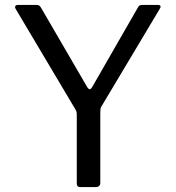

<svg xmlns="http://www.w3.org/2000/svg" viewBox="-20 -762 715 782"><path d="M623.5 -742Q630.7 -742 633.1 -738Q635.6 -734.1 631.7 -727.7L394.1 -330.1Q390 -324.5 389.2 -318.3Q388.5 -312.1 388.5 -297.5V-17.4Q388.5 0 368.5 0H308.5Q299.3 0 296 -3.8Q292.7 -7.7 292.7 -14.9V-293.1Q292.7 -303.3 291 -308.2Q289.3 -313 285.2 -319.7L43.9 -725.6Q39.8 -732.5 42.5 -737.3Q45.2 -742 54.7 -742H126.7Q135.9 -742 139.7 -739.3Q143.5 -736.6 147.6 -729.7L333.7 -409.8Q340.1 -398.7 345.1 -398.5Q350 -398.4 355.8 -408.1L540.6 -729.7Q545.1 -737.6 548.8 -739.8Q552.6 -742 561.5 -742H623.5Z"/></svg>

Font: Libre Franklin Thin
Style: Regular
Weight: 100
Designer: Pablo Impallari, Rodrigo Fuenzalida, Nhung Nguyen
Foundry: Impallari Type
Version: Version 3.000